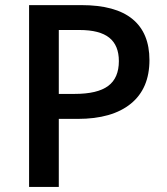

<svg xmlns="http://www.w3.org/2000/svg" viewBox="-20 -734 655 754"><path d="M566.9 -498Q566.9 -386.2 493.7 -326.7Q420.4 -267.1 285.2 -267.1H210.9V0H94.2V-713.9H299.8Q433.6 -713.9 500.2 -659.2Q566.9 -604.5 566.9 -498ZM210.9 -365.2H272.9Q362.8 -365.2 404.8 -396.5Q446.8 -427.7 446.8 -494.1Q446.8 -555.7 409.2 -585.9Q371.6 -616.2 292 -616.2H210.9Z"/></svg>

Font: f2_52653          
Style: Regular
Weight: 600
Foundry: Ascender Corporation
Version: Version 1.10